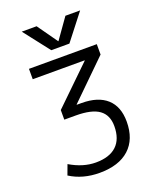

<svg xmlns="http://www.w3.org/2000/svg" viewBox="-173 -1056 946 1165"><g transform="rotate(-20 300.0 -473.5)"><path d="M301 -827H303L395 -957H490L360 -790H243L113 -957H209ZM445 -227Q445 -298 397.5 -332.5Q350 -367 246 -367H173V-429L412 -661V-663H77V-730H515V-663L275 -428V-426H306Q412 -426 468.5 -375Q525 -324 525 -227Q525 -113 457.5 -51.5Q390 10 265 10Q157 10 75 -42L99 -107Q183 -57 265 -57Q353 -57 399 -100Q445 -143 445 -227Z"/></g></svg>

Font: M PLUS 1p
Style: Regular
Weight: 400
Version: Version 1.062